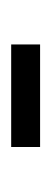

<svg xmlns="http://www.w3.org/2000/svg" viewBox="109 -816 93 352"><g transform="rotate(90 156.0 -640.5)"><path d="M62 -667H250V-614H62Z"/></g></svg>

Font: Lineal Light
Style: Regular
Weight: 300
Designer: Created by Frank Adebiaye with contributions from Anton Moglia & Ariel Martín Pérez
Created by Frank ADEBIAYE with FontF
Foundry: Velvetyne Type Foundry
Version: Version 2.000